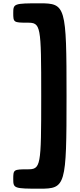

<svg xmlns="http://www.w3.org/2000/svg" viewBox="-20 -880 482 1160"><path d="M60 202C60 258 65 260 221 260C377 260 382 244 382 -300C382 -844 377 -860 221 -860C65 -860 60 -858 60 -802C60 -745 62 -743 145 -743C227 -743 229 -730 229 -300C229 130 227 143 145 143C62 143 60 145 60 202Z"/></svg>

Font: Hussar Print
Style: Bold
Weight: 700
Foundry: Cannot Into Space Fonts
Version: Version 2.00